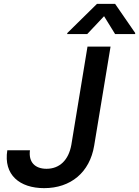

<svg xmlns="http://www.w3.org/2000/svg" viewBox="-20 -970 724 1000"><path d="M435.7 -727.3 351.6 -215.9C337.4 -135.7 289.8 -90.9 222.3 -90.9C161.9 -90.9 127.8 -126.1 136 -187.5H18.1C-2.5 -59.3 82.4 9.9 209.9 9.9C348 9.9 447.4 -71.7 470.5 -211.6L555.8 -727.3ZM329.9 -792.6H434.3L522 -885.7L579.5 -792.6H683.6L684.3 -797.9L579.5 -949.9H485.1L330.6 -797.9Z"/></svg>

Font: Magic Ui Pro Semi Bold
Style: Italic
Weight: 600
Italic angle: -9.39999°
Designer: Stefan Endress, Andreas Faust
Version: Version 1.000;FEAKit 1.0